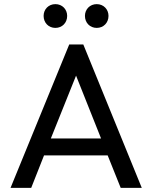

<svg xmlns="http://www.w3.org/2000/svg" viewBox="-20 -909 736 929"><path d="M248 -774C281 -774 305 -799 305 -832C305 -864 281 -889 248 -889C215 -889 191 -864 191 -832C191 -799 215 -774 248 -774ZM448 -774C481 -774 505 -799 505 -832C505 -864 481 -889 448 -889C415 -889 391 -864 391 -832C391 -799 415 -774 448 -774ZM31 0H131L193 -157H501L564 0H666L383 -694H315ZM226 -239 348 -543 469 -239Z"/></svg>

Font: Outfit
Style: Regular
Weight: 400
Designer: Rodrigo Fuenzalida
Foundry: fragTYPE
Version: Version 1.100;gftools[0.9.27]